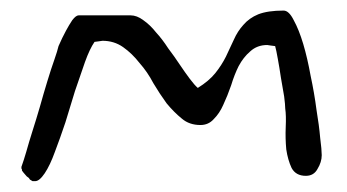

<svg xmlns="http://www.w3.org/2000/svg" viewBox="-20 -334 640 354"><path d="M570.3 -80.1Q568.4 -102.5 563.5 -131.8Q559.6 -162.1 552.7 -194.3Q546.9 -226.6 539.1 -252.9Q531.2 -279.3 521.5 -296.9Q512.7 -314.5 502.9 -314.5Q473.6 -314.5 456.1 -307.6Q439.5 -300.8 428.7 -288.1Q418 -276.4 411.1 -260.7Q404.3 -246.1 396.5 -229.5Q388.7 -213.9 377 -199.2Q365.2 -184.6 344.7 -171.9Q338.9 -176.8 330.1 -188.5Q321.3 -200.2 311.5 -214.8Q301.8 -229.5 290 -245.1Q279.3 -261.7 267.6 -274.4Q256.8 -288.1 244.1 -296.9Q232.4 -305.7 220.7 -305.7H125Q120.1 -305.7 113.3 -296.9Q107.4 -288.1 101.6 -277.3Q94.7 -264.6 87.9 -249Q85.9 -240.2 80.1 -223.6Q74.2 -207 67.4 -184.6Q60.5 -162.1 53.7 -137.7Q46.9 -114.3 40 -92.8Q33.2 -71.3 28.3 -53.7Q23.4 -37.1 20.5 -29.3L19.5 -26.4Q19.5 -25.4 19.5 -24.4Q19.5 -24.4 19.5 -23.4L20.5 -21.5V-19.5Q21.5 -18.6 23.4 -15.6L29.3 -8.8L33.2 -5.9L35.2 -2.9Q38.1 -1 40 0H44.9Q52.7 0 62.5 -14.6Q72.3 -29.3 81.1 -53.7Q90.8 -79.1 100.6 -108.4L118.2 -166Q127.9 -194.3 136.7 -219.7Q145.5 -244.1 154.3 -256.8Q155.3 -256.8 162.1 -257.8Q168 -258.8 168.9 -258.8Q190.4 -258.8 207 -247.1Q223.6 -235.4 237.3 -217.8Q252 -201.2 262.7 -180.7Q274.4 -161.1 287.1 -143.6Q300.8 -127 315.4 -115.2Q329.1 -103.5 349.6 -103.5Q364.3 -103.5 374 -114.3Q384.8 -125 391.6 -140.6Q399.4 -157.2 406.2 -176.8Q412.1 -196.3 419.9 -211.9Q428.7 -228.5 441.4 -239.3Q454.1 -251 472.7 -251Q473.6 -251 479.5 -250Q486.3 -249 487.3 -249Q489.3 -242.2 492.2 -225.6Q495.1 -210 498 -190.4Q501 -173.8 503.9 -156.2Q505.9 -140.6 505.9 -133.8Q507.8 -121.1 506.8 -99.6Q505.9 -79.1 507.8 -58.6Q510.7 -39.1 517.6 -24.4Q525.4 -9.8 543.9 -9.8Q558.6 -9.8 565.4 -22.5Q573.2 -35.2 573.2 -47.9Q573.2 -57.6 570.3 -80.1Z"/></svg>

Font: Swanky and Moo Moo Cyrillic
Style: Regular
Weight: 400
Designer: Kimberly Geswein; Denis Ignatov
Foundry: Kimberly Geswein; Denis Ignatov
Version: Version 1.003 June 27, 2018